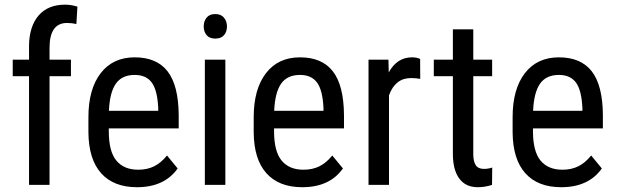

<svg xmlns="http://www.w3.org/2000/svg" viewBox="-20 -780 2602 810"><path d="M102.5 0H189V-458.5H279.3V-528.3H189V-578.1C189 -648.1 213.5 -683.1 262.7 -683.1C276.7 -683.1 289.9 -681.6 302.2 -678.7L306.6 -752C289.1 -757.5 271.6 -760.3 254.4 -760.3C206.5 -760.3 169.5 -745.2 143.3 -715.1C117.1 -685 103.5 -643.1 102.5 -589.4V-528.3H33.7V-458.5H102.5Z M558.1 9.8C634.9 9.8 692.1 -16.6 729.5 -69.3L684.6 -124C667.6 -103.2 649.5 -88 630.1 -78.4C610.8 -68.8 588.4 -64 563 -64C522.9 -64 492.3 -76.8 470.9 -102.5C449.6 -128.3 439 -169.4 439 -226.1V-238.3H733.9V-294.9C733.2 -378.3 717.6 -439.6 687 -479C656.4 -518.4 610.2 -538.1 548.3 -538.1C486.8 -538.1 438.9 -515.7 404.5 -470.9C370.2 -426.2 353 -364.4 353 -285.6V-221.7C353.7 -145.8 371.6 -88.3 406.7 -49.1C441.9 -9.8 492.4 9.8 558.1 9.8ZM548.3 -463.9C580.6 -463.9 604.6 -453.1 620.4 -431.6C636.1 -410.2 645.2 -374.3 647.5 -324.2V-312.5H439.5C441.7 -364.3 451.5 -402.4 468.8 -427C486 -451.6 512.5 -463.9 548.3 -463.9Z M930.7 0V-528.3H844.2V0ZM937.5 -668.5C937.5 -682.8 933.3 -695.1 925 -705.3C916.7 -715.6 904.5 -720.7 888.2 -720.7C871.9 -720.7 859.7 -715.7 851.6 -705.6C843.4 -695.5 839.4 -683.1 839.4 -668.5C839.4 -653.8 843.4 -641.6 851.6 -631.8C859.7 -622.1 871.9 -617.2 888.2 -617.2C904.8 -617.2 917.2 -622.1 925.3 -631.8C933.4 -641.6 937.5 -653.8 937.5 -668.5Z M1255.4 9.8C1332.2 9.8 1389.3 -16.6 1426.8 -69.3L1381.8 -124C1364.9 -103.2 1346.8 -88 1327.4 -78.4C1308 -68.8 1285.6 -64 1260.3 -64C1220.2 -64 1189.5 -76.8 1168.2 -102.5C1146.9 -128.3 1136.2 -169.4 1136.2 -226.1V-238.3H1431.2V-294.9C1430.5 -378.3 1414.9 -439.6 1384.3 -479C1353.7 -518.4 1307.5 -538.1 1245.6 -538.1C1184.1 -538.1 1136.1 -515.7 1101.8 -470.9C1067.5 -426.2 1050.3 -364.4 1050.3 -285.6V-221.7C1050.9 -145.8 1068.8 -88.3 1104 -49.1C1139.2 -9.8 1189.6 9.8 1255.4 9.8ZM1245.6 -463.9C1277.8 -463.9 1301.8 -453.1 1317.6 -431.6C1333.4 -410.2 1342.4 -374.3 1344.7 -324.2V-312.5H1136.7C1139 -364.3 1148.8 -402.4 1166 -427C1183.3 -451.6 1209.8 -463.9 1245.6 -463.9Z M1752.9 -447.3 1752.4 -531.2C1743.3 -535.8 1731.9 -538.1 1718.3 -538.1C1675.9 -538.1 1643.2 -516.9 1620.1 -474.6L1618.7 -528.3H1534.7V0H1621.1V-377.9C1638.7 -426.4 1669.6 -450.7 1713.9 -450.7C1727.9 -450.7 1740.9 -449.5 1752.9 -447.3Z M1976.6 -656.2H1890.6V-528.3H1810.1V-458.5H1890.6V-130.4C1890.6 -85.8 1899.6 -51.3 1917.5 -26.9C1935.4 -2.4 1961.4 9.8 1995.6 9.8C2016.1 9.8 2036.1 6.5 2055.7 0L2056.6 -73.2C2044.9 -69.3 2033.4 -67.4 2022 -67.4C2005.4 -67.4 1993.7 -72.8 1986.8 -83.5C1980 -94.2 1976.6 -110 1976.6 -130.9V-458.5H2056.2V-528.3H1976.6Z M2347.7 9.8C2424.5 9.8 2481.6 -16.6 2519 -69.3L2474.1 -124C2457.2 -103.2 2439 -88 2419.7 -78.4C2400.3 -68.8 2377.9 -64 2352.5 -64C2312.5 -64 2281.8 -76.8 2260.5 -102.5C2239.2 -128.3 2228.5 -169.4 2228.5 -226.1V-238.3H2523.4V-294.9C2522.8 -378.3 2507.2 -439.6 2476.6 -479C2446 -518.4 2399.7 -538.1 2337.9 -538.1C2276.4 -538.1 2228.4 -515.7 2194.1 -470.9C2159.7 -426.2 2142.6 -364.4 2142.6 -285.6V-221.7C2143.2 -145.8 2161.1 -88.3 2196.3 -49.1C2231.4 -9.8 2281.9 9.8 2347.7 9.8ZM2337.9 -463.9C2370.1 -463.9 2394.1 -453.1 2409.9 -431.6C2425.7 -410.2 2434.7 -374.3 2437 -324.2V-312.5H2229C2231.3 -364.3 2241 -402.4 2258.3 -427C2275.6 -451.6 2302.1 -463.9 2337.9 -463.9Z"/></svg>

Font: Roboto Condensed
Style: Regular
Weight: 400
Designer: Google
Version: Version 2.134; 2016